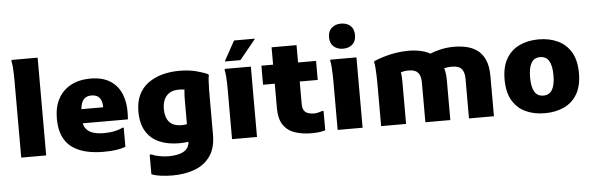

<svg xmlns="http://www.w3.org/2000/svg" viewBox="-59 -1033 4593 1487"><g transform="rotate(-5 2237.0 -289.0)"><path d="M72 0V-595Q72 -615 71.5 -645Q71 -675 68.5 -704.5Q66 -734 61 -752L65 -760H266V0Z M710 11Q637 11 575 -4Q513 -19 467.5 -52Q422 -85 397.5 -140.5Q373 -196 373 -276Q373 -367 408 -431Q443 -495 507 -529Q571 -563 659 -563Q754 -563 814 -523.5Q874 -484 900.5 -415.5Q927 -347 923 -261L921 -223H491V-333H738V-338Q738 -382 718 -407Q698 -432 655 -432Q627 -432 607 -419Q587 -406 577 -375.5Q567 -345 567 -294V-255Q567 -208 587.5 -181.5Q608 -155 644 -144Q680 -133 728 -133Q774 -133 812.5 -141.5Q851 -150 872 -162H883V-13Q852 -1 810 5Q768 11 710 11Z M1226 240Q1184 240 1138 234Q1092 228 1065 216V64H1080Q1105 76 1141.5 82.5Q1178 89 1208 89Q1255 89 1292 79.5Q1329 70 1351 47Q1373 24 1373 -19V-332Q1373 -370 1376 -402.5Q1379 -435 1390 -445L1405 -413Q1402 -411 1380.5 -414.5Q1359 -418 1333 -418Q1288 -418 1259.5 -399.5Q1231 -381 1218 -349.5Q1205 -318 1205 -279Q1205 -214 1235.5 -178Q1266 -142 1333 -142Q1345 -142 1357 -143.5Q1369 -145 1386 -150V-11Q1361 -7 1340.5 -5.5Q1320 -4 1302 -4Q1211 -4 1145 -33.5Q1079 -63 1043 -123.5Q1007 -184 1007 -276Q1007 -351 1033 -405Q1059 -459 1106.5 -494Q1154 -529 1216 -546Q1278 -563 1350 -563Q1423 -563 1479 -548.5Q1535 -534 1571 -517L1575 -509Q1571 -491 1569.5 -461Q1568 -431 1567.5 -400.5Q1567 -370 1567 -348V-47Q1567 54 1523.5 117.5Q1480 181 1403 210.5Q1326 240 1226 240Z M1711 0V-382Q1711 -402 1710.5 -432.5Q1710 -463 1707.5 -492Q1705 -521 1700 -539L1704 -547H1905V0ZM1709 -604V-608L1793 -760H1953V-756L1829 -604Z M2331 8Q2257 8 2200 -11Q2143 -30 2110.5 -77.5Q2078 -125 2078 -209V-682H2272V-224Q2272 -180 2294 -161.5Q2316 -143 2362 -143Q2380 -143 2396 -147.5Q2412 -152 2424 -156H2436V-5Q2413 1 2389 4.5Q2365 8 2331 8ZM1987 -399V-547H2412V-399Z M2629 -623Q2585 -623 2556.5 -648Q2528 -673 2528 -720Q2528 -768 2556.5 -793Q2585 -818 2629 -818Q2674 -818 2702 -793Q2730 -768 2730 -720Q2730 -673 2702 -648Q2674 -623 2629 -623ZM2532 0V-382Q2532 -402 2531 -432.5Q2530 -463 2528 -492Q2526 -521 2521 -539L2524 -547H2726V0Z M2870 0V-337Q2870 -357 2869 -388Q2868 -419 2866 -449.5Q2864 -480 2859 -498L2862 -506Q2897 -521 2940 -534Q2983 -547 3031.5 -555Q3080 -563 3132 -563Q3182 -563 3231 -552Q3280 -541 3320 -513Q3360 -485 3384 -436Q3408 -387 3408 -310V0H3214V-305Q3214 -347 3202 -370.5Q3190 -394 3168 -402.5Q3146 -411 3118 -411Q3090 -411 3066.5 -404Q3043 -397 3023 -391L3049 -433Q3057 -417 3060.5 -392Q3064 -367 3064 -328V0ZM3553 0V-305Q3553 -347 3541 -370.5Q3529 -394 3507 -402.5Q3485 -411 3455 -411Q3436 -411 3416.5 -408Q3397 -405 3382 -400L3286 -521Q3324 -538 3376 -550.5Q3428 -563 3484 -563Q3532 -563 3578 -553.5Q3624 -544 3662.5 -517.5Q3701 -491 3724 -441Q3747 -391 3747 -310V0Z M3854 -276Q3854 -374 3891 -437.5Q3928 -501 3993.5 -532Q4059 -563 4143 -563Q4227 -563 4292.5 -532Q4358 -501 4395 -437.5Q4432 -374 4432 -276Q4432 -177 4395 -113.5Q4358 -50 4292.5 -19.5Q4227 11 4143 11Q4058 11 3993 -19.5Q3928 -50 3891 -113.5Q3854 -177 3854 -276ZM4052 -276Q4052 -202 4074 -164Q4096 -126 4143 -126Q4190 -126 4212 -164Q4234 -202 4234 -276Q4234 -349 4212 -387Q4190 -425 4143 -425Q4096 -425 4074 -387Q4052 -349 4052 -276Z"/></g></svg>

Font: Kufam ExtraBold
Style: Regular
Weight: 800
Designer: Wael Morcos, Artur Schmal
Foundry: Original Type
Version: Version 1.300; ttfautohint (v1.8.3)